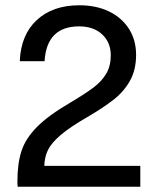

<svg xmlns="http://www.w3.org/2000/svg" viewBox="-20 -708 602 728"><path d="M311 -264Q245 -226 210 -196Q175 -166 162 -139.5Q149 -113 148 -79H512V0H47Q46 -7 46 -20Q46 -88 61.5 -135.5Q77 -183 120 -226.5Q163 -270 245 -318Q304 -353 335 -376.5Q366 -400 383 -429Q400 -458 400 -498Q400 -547 367.5 -577.5Q335 -608 280 -608Q157 -608 149 -476H55Q59 -576 119.5 -632Q180 -688 281 -688Q345 -688 393.5 -664.5Q442 -641 469 -598.5Q496 -556 496 -500Q496 -444 473.5 -403Q451 -362 412.5 -331.5Q374 -301 311 -264Z"/></svg>

Font: CST
Style: Regular
Weight: 400
Version: Version 1.00